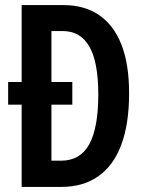

<svg xmlns="http://www.w3.org/2000/svg" viewBox="-20 -734 583 754"><path d="M229 -714Q312 -714 369.5 -674.5Q427 -635 457 -558.5Q487 -482 487 -368Q487 -248 456.5 -166Q426 -84 366.5 -42Q307 0 221 0H65V-323H12V-412H65V-714ZM227 -612H182V-412H264V-323H182V-103H220Q295 -103 330.5 -167.5Q366 -232 366 -363Q366 -490 331 -551Q296 -612 227 -612Z"/></svg>

Font: Noto Sans Display ExtraCondensed SemiBold
Style: Regular
Weight: 600
Width: 2
Designer: Monotype Design Team
Foundry: Monotype Imaging Inc.
Version: Version 2.003